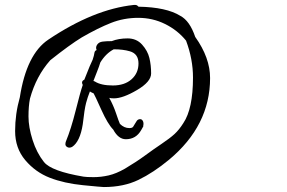

<svg xmlns="http://www.w3.org/2000/svg" viewBox="-20 -709 1160 775"><path d="M828 -394Q828 -202 662 -64Q599 -12 539 17Q479 46 399 46Q391 46 315 38.5Q239 31 181 8.5Q123 -14 82 -62.5Q41 -111 41 -180Q41 -249 60 -316Q87 -490 175 -549Q358 -672 520 -689Q521 -689 527 -689Q533 -689 539 -682Q652 -680 708 -645Q746 -625 768 -560Q828 -476 828 -394ZM759 -396Q759 -470 731 -545Q697 -587 646.5 -612Q596 -637 538 -637Q480 -637 428 -616.5Q376 -596 310 -558Q261 -528 183 -466Q126 -402 101 -311Q95 -281 95 -238.5Q95 -196 111.5 -144Q128 -92 157.5 -55Q187 -18 317 4Q328 6 358 6Q388 6 418.5 -1Q449 -8 484 -28Q531 -56 565 -81Q599 -106 632.5 -128.5Q666 -151 684.5 -168Q703 -185 720 -212Q759 -270 759 -396ZM440 -312Q428 -312 421 -314Q438 -283 448.5 -251.5Q459 -220 464 -209Q481 -192 502 -192Q514 -192 517.5 -197.5Q521 -203 524.5 -209Q528 -215 532 -221Q536 -227 544 -228Q552 -229 556.5 -221Q561 -213 558 -200H559L550 -184Q529 -147 488 -147Q458 -147 437 -186Q415 -208 388.5 -267Q362 -326 358 -332Q356 -333 350.5 -335.5Q345 -338 343 -340Q334 -318 327.5 -293.5Q321 -269 314 -207Q303 -137 271 -116Q265 -113 259.5 -113Q254 -113 249 -117Q244 -121 244 -127Q244 -133 246 -138Q267 -189 285.5 -263Q304 -337 314 -366Q306 -381 321 -388V-389Q346 -453 354 -468Q360 -486 361 -495Q362 -504 370 -507Q365 -518 372 -528.5Q379 -539 393.5 -541Q408 -543 431 -543Q459 -554 495 -554Q531 -554 553.5 -529Q576 -504 583 -475Q590 -446 590 -412.5Q590 -379 533 -345.5Q476 -312 440 -312ZM504 -502Q477 -510 439 -510Q407 -493 385 -457Q381 -443 371 -418Q361 -393 357 -382Q359 -382 363 -380Q388 -364 435.5 -364Q483 -364 511 -389Q539 -414 539 -453Q539 -492 504 -502Z"/></svg>

Font: Ruge Boogie
Style: Regular
Weight: 400
Version: Version 1.003